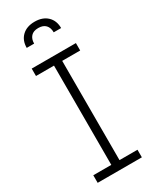

<svg xmlns="http://www.w3.org/2000/svg" viewBox="-232 -973 826 1029"><g transform="rotate(-30 180.5 -458.5)"><path d="M43.9 -707H317.4V-661.1H206.1V-46.9H317.4V0H43.9V-46.9H155.3V-661.1H43.9ZM182.6 -917Q231.9 -917 260.5 -889.6Q289.1 -862.3 289.1 -816.4H243.2Q243.2 -845.2 227.8 -861.6Q212.4 -877.9 182.6 -877.9Q152.3 -877.9 137.2 -861.3Q122.1 -844.7 122.1 -816.4H76.2Q76.2 -862.3 104.7 -889.6Q133.3 -917 182.6 -917Z"/></g></svg>

Font: Pretendard GOV ExtraLight
Style: Regular
Weight: 200
Designer: Base glyphs from Inter by Rasmus Andersson; Hangeul glyphs from Noto Sans CJK(Source Han Sans) by Jang Soo-young and Kan
Foundry: Kil Hyung-jin
Version: Version 1.309